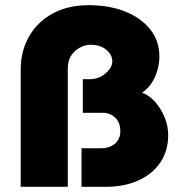

<svg xmlns="http://www.w3.org/2000/svg" viewBox="-20 -722 700 742"><path d="M60 0H242V-457Q242 -488 255.5 -508Q269 -528 289.5 -538.5Q310 -549 329 -549Q368 -549 391 -529.5Q414 -510 414 -485Q414 -461 388 -438.5Q362 -416 327 -416H300V-286H379Q405 -286 425 -267.5Q445 -249 445 -214Q445 -194 435 -179Q425 -164 408 -156.5Q391 -149 371 -149H295V0H388Q460 0 514.5 -24.5Q569 -49 599.5 -94Q630 -139 630 -200Q630 -235 616.5 -268Q603 -301 580.5 -327Q558 -353 529 -364Q554 -381 568.5 -405Q583 -429 589.5 -455Q596 -481 596 -503Q596 -564 560.5 -608.5Q525 -653 463.5 -677.5Q402 -702 323 -702Q243 -702 184 -670Q125 -638 92.5 -581.5Q60 -525 60 -452Z"/></svg>

Font: Catamaran Thin Black
Style: Regular
Weight: 900
Version: Version 2.000